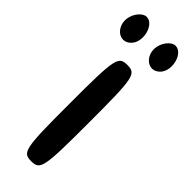

<svg xmlns="http://www.w3.org/2000/svg" viewBox="-359 -1200 1175 1175"><g transform="rotate(45 228.0 -612.5)"><path d="M147 -467C147 -79 152 -50 230 -50C308 -50 313 -79 313 -467C313 -855 308 -883 230 -883C152 -883 147 -855 147 -467ZM284 -1108C249 -1016 337 -932 401 -996C454 -1049 422 -1175 355 -1175C329 -1175 298 -1146 284 -1108ZM34 -1108C-1 -1016 87 -932 151 -996C204 -1049 172 -1175 105 -1175C79 -1175 48 -1146 34 -1108Z"/></g></svg>

Font: Hussar Skorodowane
Style: Bold
Weight: 700
Foundry: Cannot Into Space Fonts
Version: Version 0.892